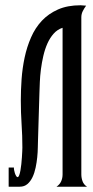

<svg xmlns="http://www.w3.org/2000/svg" viewBox="-20 -705 352 725"><path d="M11.7 0 15.1 -1H12.7V-72.3H32.7Q32.2 -69.3 33.2 -63.2Q34.2 -57.1 36.1 -51.3Q38.1 -45.4 40.8 -40.8Q43.5 -36.1 46.4 -36.1Q49.8 -36.1 52.5 -43.2Q55.2 -50.3 57.1 -61Q59.1 -71.8 60.5 -85Q62 -98.1 62.7 -110.6Q63.5 -123 64 -133.1Q64.5 -143.1 64.5 -147.5Q64.5 -192.4 61.5 -236.6Q58.6 -280.8 58.6 -325.7Q58.6 -364.3 61.5 -406Q64.5 -447.8 73 -487.8Q81.5 -527.8 97.2 -563.7Q112.8 -599.6 137.9 -626.5Q163.1 -653.3 199 -669.2Q234.9 -685.1 284.2 -685.1L305.2 -683.6Q298.3 -674.3 292.7 -663.3Q287.1 -652.3 287.1 -639.6V-46.4Q287.1 -33.2 291.7 -20.5Q296.4 -7.8 308.6 0H193.4Q205.6 -8.3 210.9 -20.3Q216.3 -32.2 216.3 -46.4V-600.1Q196.8 -593.8 182.6 -577.9Q168.5 -562 158.9 -540.5Q149.4 -519 143.6 -493.7Q137.7 -468.3 134.5 -443.1Q131.3 -418 130.4 -394.8Q129.4 -371.6 128.9 -354.5L123.5 -175.3Q123 -165 122.8 -147.9Q122.6 -130.9 120.6 -111.3Q118.7 -91.8 114.5 -72Q110.4 -52.2 102.8 -36.1Q95.2 -20 83.5 -10Q71.8 0 54.7 0Z"/></svg>

Font: XAYAX
Style: Regular
Weight: 400
Designer: Peter Wiegel
Foundry: Peter Wiegel
Version: Version 1.000 2009 initial release